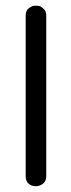

<svg xmlns="http://www.w3.org/2000/svg" viewBox="-20 -645 247 665"><path d="M69 -590.8Q69 -609.2 80.5 -617.2Q92 -625.3 101.1 -625.3Q110.3 -625.3 116.1 -624.1Q121.8 -623 127.6 -617.2Q140.2 -609.2 140.2 -590.8V-34.5Q140.2 -17.2 128.7 -8.6Q117.2 0 103.4 0Q89.7 0 79.3 -8.6Q69 -17.2 69 -34.5Z"/></svg>

Font: Mallanna
Style: Regular
Weight: 400
Designer: Purushoth Kumar Guthula
Foundry: Andhrapradesh Society for Knowledge Networks
Version: Version 1.0.4; ttfautohint (vUNKNOWN) -l 7 -r 28 -G 50 -x 13